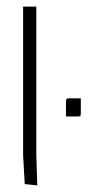

<svg xmlns="http://www.w3.org/2000/svg" viewBox="-20 -560 320 582"><path d="M180 -207V-251Q180 -258 182 -260Q184 -262 191 -262H225V-218Q225 -210 223.5 -208.5Q222 -207 214 -207ZM50 -540H90V-92L93 2L55 -2L50 -90Z"/></svg>

Font: Glametrix
Style: Light
Weight: 300
Designer: gluk
Foundry: gluk
Version: Version 0.40